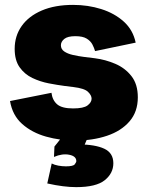

<svg xmlns="http://www.w3.org/2000/svg" viewBox="-20 -561 609 785"><path d="M287.6 13.7Q226.1 13.7 168.5 -2.4Q110.8 -18.6 70.8 -54Q30.8 -89.4 21 -147.9L190.4 -181.6Q194.3 -150.9 213.9 -134.3Q233.4 -117.7 278.8 -117.7Q321.8 -117.7 338.1 -130.1Q354.5 -142.6 354.5 -157.7Q354.5 -171.4 339.8 -185.5Q325.2 -199.7 280.3 -205.1L244.6 -209.5Q214.8 -213.4 179.4 -220.2Q144 -227.1 112.3 -242.2Q80.6 -257.3 60.3 -285.9Q40 -314.5 40 -361.3Q40 -414.1 68.6 -454.6Q97.2 -495.1 150.9 -518.1Q204.6 -541 278.8 -541Q339.8 -541 394 -523.9Q448.2 -506.8 486.1 -472.7Q523.9 -438.5 534.7 -386.7L368.7 -352.1Q365.2 -364.7 357.9 -378.9Q350.6 -393.1 334.5 -403.1Q318.4 -413.1 288.1 -413.1Q256.8 -413.1 242.9 -401.9Q229 -390.6 229 -376Q229 -359.9 242.7 -350.6Q256.3 -341.3 277.6 -336.4Q298.8 -331.5 321.3 -328.6L368.2 -322.8Q410.6 -317.4 450.9 -300.3Q491.2 -283.2 517.3 -250Q543.5 -216.8 543.5 -163.1Q543.5 -104 509.5 -64.7Q475.6 -25.4 417.5 -5.9Q359.4 13.7 287.6 13.7ZM291.5 204.1Q266.1 204.1 237.1 200.4Q208 196.8 173.3 189L191.4 107.4Q202.6 113.3 218.5 116.2Q234.4 119.1 249.5 119.1Q279.3 119.1 285.6 110.8Q292 102.5 292 97.7Q292 77.6 263.4 71.8Q234.9 65.9 200.7 80.6L202.6 38.1L249.5 -20.5H343.3V-9.8L317.9 49.8L301.3 29.3Q369.6 29.8 406.5 47.1Q443.4 64.5 443.4 106.4Q443.4 147.5 408.2 175.8Q373 204.1 291.5 204.1Z"/></svg>

Font: Schibsted Grotesk Black
Style: Regular
Weight: 900
Designer: Bakken & Baeck AS, Henrik Kongsvoll
Foundry: Schibsted ASA
Version: Version 1.100;gftools[0.9.25]